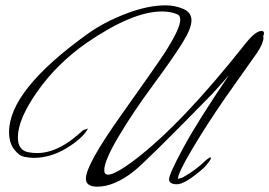

<svg xmlns="http://www.w3.org/2000/svg" viewBox="-20 -681 1010 720"><path d="M345 19Q302 19 302 -11Q302 -63 434.5 -249.5Q567 -436 595 -479Q656 -573 656 -607Q656 -624 643 -628Q619 -638 587 -638Q477 -638 306 -521Q194 -443 120.5 -338.5Q47 -234 47 -166Q47 -117 87 -110Q103 -107 119 -107Q170 -107 224 -140Q251 -156 292 -193L310 -199Q291 -163 230.5 -126Q170 -89 106 -89Q91 -89 71 -93Q51 -97 32.5 -121.5Q14 -146 14 -186Q14 -343 310 -555Q370 -598 452 -629.5Q534 -661 601 -661Q635 -661 666.5 -648Q698 -635 698 -604.5Q698 -574 662.5 -517.5Q627 -461 551.5 -358.5Q476 -256 423.5 -167Q371 -78 371 -43Q371 -26 385 -26Q412 -26 486 -82Q662 -216 900 -517Q938 -565 961 -565Q970 -565 970 -556Q970 -552 967 -546Q968 -543 968 -540Q968 -519 944 -483L826 -316Q754 -212 699 -119Q644 -26 648 -10L666 -16Q716 -44 753 -81Q766 -91 769 -91L771 -89Q771 -80 744 -51Q674 10 644 10Q614 10 614 -9Q614 -28 667.5 -127Q721 -226 839 -400Q819 -376 776 -329Q530 -77 481 -38Q408 19 345 19Z"/></svg>

Font: Alex Brush
Style: Regular
Weight: 400
Designer: Robert E. Leuschke
Foundry: Robert E. Leuschke
Version: Version 1.003